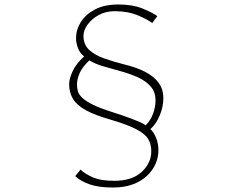

<svg xmlns="http://www.w3.org/2000/svg" viewBox="-20 -788 1040 858"><path d="M660 -685Q642 -700 597 -719Q552 -738 493 -738Q452 -738 420.5 -720.5Q389 -703 371 -677.5Q353 -652 353 -628Q353 -589 378 -565.5Q403 -542 444 -527.5Q485 -513 532 -501Q591 -487 630.5 -466Q670 -445 690 -416.5Q710 -388 710 -351Q710 -311 694 -272.5Q678 -234 652 -211Q667 -198 677.5 -172Q688 -146 688 -116Q688 -85 675 -55.5Q662 -26 636.5 -2Q611 22 573 36Q535 50 485 50Q420 50 379.5 35.5Q339 21 316 -1L340 -30Q357 -13 392.5 3.5Q428 20 491 20Q570 20 613 -19.5Q656 -59 656 -112Q656 -144 642 -167Q628 -190 589 -210.5Q550 -231 475 -253Q405 -273 364.5 -295Q324 -317 306.5 -345.5Q289 -374 289 -412Q289 -435 304 -468.5Q319 -502 356 -536Q337 -550 328 -574.5Q319 -599 320 -618Q320 -656 341.5 -690Q363 -724 405 -746Q447 -768 509 -768Q573 -768 618 -749.5Q663 -731 683 -716ZM324 -410Q324 -395 328 -380.5Q332 -366 347.5 -351Q363 -336 395.5 -320Q428 -304 485 -286Q535 -270 564 -259Q593 -248 608 -241Q623 -234 631 -228Q653 -250 664 -280Q675 -310 675 -339Q675 -377 653.5 -401.5Q632 -426 597 -442Q562 -458 522 -469Q482 -480 444 -491Q406 -502 379 -518Q348 -489 336 -461.5Q324 -434 324 -410Z"/></svg>

Font: Noto Sans JP
Style: Regular
Weight: 100
Designer: Ryoko NISHIZUKA 西塚涼子 (kana, bopomofo & ideographs); Paul D. Hunt (Latin, Greek & Cyrillic); Sandoll Communications 산돌커뮤니
Foundry: Adobe
Version: Version 2.004;hotconv 1.0.118;makeotfexe 2.5.65603